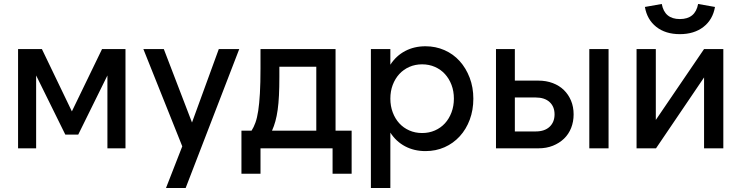

<svg xmlns="http://www.w3.org/2000/svg" viewBox="-20 -747 3734 967"><path d="M494 -500H612V0H521V-367L374 -69H309L162 -367V0H71V-500H191L342 -186Z M898 -10 702 -500H805L947 -130L1082 -500H1185L915 200H816Z M1196 -89H1247Q1258 -106 1266.5 -129.5Q1275 -153 1280.5 -189Q1286 -225 1289 -277Q1292 -329 1292 -403V-500H1670V-89H1751V128H1655V0H1292V128H1196ZM1573 -89V-411H1387V-360Q1387 -307 1385 -266.5Q1383 -226 1378.5 -194Q1374 -162 1367 -136.5Q1360 -111 1350 -89Z M1848 -500H1946V-421Q1975 -466 2020.5 -490Q2066 -514 2123 -514Q2174 -514 2218.5 -494.5Q2263 -475 2295 -439.5Q2327 -404 2345.5 -355.5Q2364 -307 2364 -250Q2364 -193 2346 -144.5Q2328 -96 2295.5 -60.5Q2263 -25 2219 -5.5Q2175 14 2123 14Q2066 14 2020.5 -10Q1975 -34 1946 -79V200H1848ZM2106 -77Q2141 -77 2170.5 -90Q2200 -103 2221 -126Q2242 -149 2254 -181Q2266 -213 2266 -250Q2266 -288 2254 -319.5Q2242 -351 2221 -374Q2200 -397 2170.5 -410Q2141 -423 2106 -423Q2071 -423 2041.5 -410Q2012 -397 1991 -374Q1970 -351 1958 -319.5Q1946 -288 1946 -250Q1946 -213 1958 -181Q1970 -149 1991 -126Q2012 -103 2041.5 -90Q2071 -77 2106 -77Z M2478 0V-500H2573V-341H2691Q2731 -341 2764 -328.5Q2797 -316 2820 -293.5Q2843 -271 2856 -240Q2869 -209 2869 -171Q2869 -134 2856.5 -102.5Q2844 -71 2820.5 -48.5Q2797 -26 2764.5 -13Q2732 0 2692 0ZM2948 -500H3045V0H2948ZM2573 -85H2678Q2723 -85 2748 -108.5Q2773 -132 2773 -171Q2773 -210 2748 -233Q2723 -256 2678 -256H2573Z M3283 -500V-143L3526 -500H3623V0H3526V-357L3284 0H3186V-500ZM3404 -575Q3332 -575 3285.5 -611.5Q3239 -648 3228 -712L3313 -727Q3327 -651 3404 -651Q3482 -651 3496 -727L3581 -712Q3570 -648 3523 -611.5Q3476 -575 3404 -575Z"/></svg>

Font: NT Somic Medium
Style: Regular
Weight: 500
Designer: Ravid Balaliev — lead type designer, mastering
Michael Voronin — secret advisor, marketing
Ivan Kovalenko — best boy
Foundry: NT Type
Version: Version 0.7